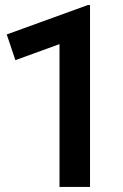

<svg xmlns="http://www.w3.org/2000/svg" viewBox="-20 -735 482 755"><path d="M214 0V-561.5L40.5 -498.5L6.5 -599.5L325 -715H334V0Z"/></svg>

Font: Geologica EX Med
Style: Regular
Weight: 500
Designer: Sindre Bremnes, Frode Helland
Foundry: Monokrom Skriftforlag AS
Version: Version 1.010;gftools[0.9.28]